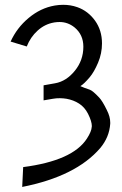

<svg xmlns="http://www.w3.org/2000/svg" viewBox="-20 -547 497 785"><path d="M74.7 136.2 70.8 217.3C216.8 188.5 323.2 135.7 389.6 58.6C414.6 28.8 428.2 -4.4 430.7 -41V-46.4C430.7 -61.5 426.3 -78.6 416.5 -97.7C404.3 -122.6 394 -139.2 385.7 -147.9C368.2 -166.5 355.5 -177.2 347.2 -180.2C331.1 -185.5 318.4 -190.4 308.6 -194.8C319.8 -201.7 332 -213.9 346.2 -230.5C358.9 -245.6 370.1 -265.1 380.9 -290.5C391.6 -315.9 397 -342.3 397 -369.6C397 -405.8 387.2 -436.5 368.7 -462.4C350.1 -488.3 325.7 -507.3 296.4 -517.6C277.3 -524.4 258.3 -527.3 238.3 -527.3C227.1 -527.3 215.8 -526.4 204.1 -524.4C164.6 -517.6 129.4 -500.5 97.2 -473.6C64.9 -446.8 40.5 -414.6 23.4 -377L89.4 -356.9C99.6 -382.8 114.3 -404.3 133.8 -421.9C153.3 -439.5 175.3 -450.7 201.2 -455.1L204.1 -455.6C210.9 -456.5 217.3 -457 223.6 -457C246.1 -457 266.6 -449.7 285.2 -434.6C308.6 -415 320.8 -389.2 320.8 -356C320.8 -318.8 309.1 -286.1 286.1 -257.8C263.2 -229.5 236.3 -211.9 205.1 -206.5L158.2 -198.2V-136.7L195.8 -143.1C205.6 -145 215.3 -145.5 225.1 -145.5C234.4 -145.5 243.2 -144.5 252.4 -143.1C271 -139.6 288.1 -133.3 303.2 -123.5C318.4 -113.8 330.6 -100.1 339.8 -82C350.1 -61.5 355.5 -44.4 355.5 -31.2C355.5 -30.3 355 -28.8 355 -27.8C354.5 -16.1 348.1 0 335.4 19.5C296.4 80.1 209.5 118.7 74.7 136.2Z"/></svg>

Font: Tuffy
Style: Regular
Weight: 500
Designer: Thatcher Ulrich, Karoly Barta and Michael Everson
Version: Version 001.270